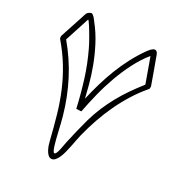

<svg xmlns="http://www.w3.org/2000/svg" viewBox="-216 -795 890 959"><g transform="rotate(30 229.0 -315.5)"><path d="M443.8 -505.9Q442.4 -509.8 438.5 -520.5Q434.6 -531.2 429.7 -544.9Q424.8 -558.6 419.2 -574.2Q413.6 -589.8 408.7 -603.5Q403.8 -617.2 399.9 -627.7Q396 -638.2 394.5 -642.1Q361.8 -601.6 336.4 -552Q311 -502.4 291.5 -448.7Q272 -395 258.1 -339.1Q244.1 -283.2 233.9 -229.5Q227.1 -229 220 -228.8Q212.9 -228.5 205.6 -228Q188.5 -304.2 165.5 -377.7Q142.6 -451.2 108.4 -522Q104 -531.2 97.4 -543.7Q90.8 -556.2 83 -569.6Q75.2 -583 67.4 -596.2Q59.6 -609.4 52.7 -619.9Q45.9 -630.4 41 -637Q36.1 -643.6 34.2 -643.6Q33.7 -643.6 33.7 -643.1Q22 -606.4 11 -572.8Q0 -539.1 -11.7 -502.9Q50.8 -428.7 94.7 -343.8Q138.7 -258.8 165 -165.5Q170.4 -147.5 175.3 -126.5Q180.2 -105.5 185.1 -85Q189.9 -64.5 194.6 -45.7Q199.2 -26.9 203.9 -12.5Q208.5 2 212.9 10.5Q217.3 19 221.2 19Q226.6 19 230.5 10Q234.4 1 237.3 -11.5Q240.2 -23.9 242.4 -37.4Q244.6 -50.8 246.6 -59.6Q254.9 -96.7 263.7 -133.5Q272.5 -170.4 282.7 -207Q294.9 -249.5 311.3 -288.1Q327.6 -326.7 347.7 -363Q367.7 -399.4 391.6 -434.1Q415.5 -468.8 442.4 -502.9ZM472.7 -497.6Q438 -457.5 410.2 -413.1Q382.3 -368.7 360.1 -321.5Q337.9 -274.4 320.8 -224.9Q303.7 -175.3 291 -124.5Q287.6 -109.9 283.9 -91.1Q280.3 -72.3 276.4 -53Q272.5 -33.7 267.6 -14.9Q262.7 3.9 256.1 18.3Q249.5 32.7 241 41.7Q232.4 50.8 221.2 50.8Q210.9 50.8 202.6 42.7Q194.3 34.7 188 22.9Q181.6 11.2 177.2 -2.2Q172.9 -15.6 170.4 -26.4Q153.8 -94.7 136 -156.2Q118.2 -217.8 94.2 -274.7Q70.3 -331.5 37.8 -385Q5.4 -438.5 -40 -491.2Q-41 -494.6 -41.3 -497.8Q-41.5 -501 -42 -504.9Q-40.5 -509.8 -36.6 -521.5Q-32.7 -533.2 -27.8 -548.3Q-22.9 -563.5 -17.3 -580.3Q-11.7 -597.2 -6.8 -612.3Q-2 -627.4 2 -639.2Q5.9 -650.9 7.3 -655.8Q8.8 -660.6 10.5 -664.1Q12.2 -667.5 14.6 -669.9Q17.1 -672.4 20.8 -674.8Q24.4 -677.2 30.8 -680.2Q36.1 -680.2 41 -677Q45.9 -673.8 50 -669.4Q54.2 -665 57.6 -660.2Q61 -655.3 64 -651.9Q100.1 -606.9 126.2 -556.4Q152.3 -505.9 170.2 -457.5Q188 -409.2 199.5 -366.2Q210.9 -323.2 217.8 -293.5Q228.5 -340.8 242.2 -387.7Q255.9 -434.6 273.4 -479.7Q291 -524.9 313.5 -567.9Q335.9 -610.8 363.8 -650.4Q366.2 -653.3 369.9 -658.4Q373.5 -663.6 378.4 -668.5Q383.3 -673.3 388.7 -677Q394 -680.7 399.4 -680.7Q404.3 -680.7 407.7 -678.2Q411.1 -675.8 413.6 -672.1Q416 -668.5 417.5 -664.3Q418.9 -660.2 420.4 -656.7Q434.1 -620.1 447 -584Q460 -547.9 473.1 -511.2Z"/></g></svg>

Font: XB Kayhan Pook
Style: Regular
Weight: 700
Designer: Behnam
Foundry: Irmug
Version: Version 7.300 2009